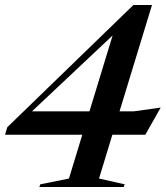

<svg xmlns="http://www.w3.org/2000/svg" viewBox="-21 -743 661 763"><path d="M509 -723H583L454 -300.5H510.5L617.5 -315.5L556.5 -207.5H425.5L372.5 -33.5L474.5 -10.5L470.5 0H135.5L139 -10.5L253 -33.5L306 -207.5H-1L8 -237.5ZM334.5 -300.5 426.5 -602 106 -300.5Z"/></svg>

Font: Newsreader 72pt Medium
Style: Italic
Weight: 500
Italic angle: -17°
Designer: Hugues Gentile
Foundry: Production Type
Version: Version 1.003; ttfautohint (v1.8.3)